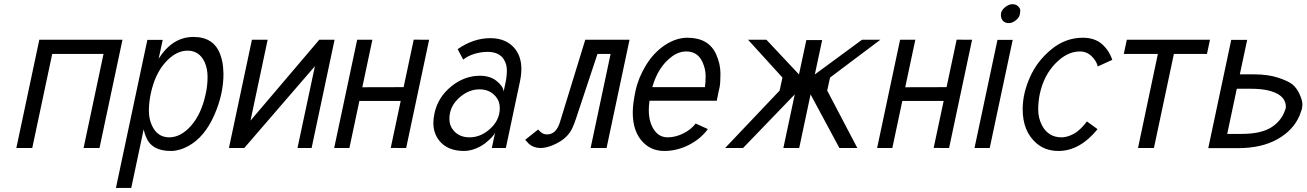

<svg xmlns="http://www.w3.org/2000/svg" viewBox="-20 -717 6329 930"><path d="M170.4 -524.4H573.2L461.9 0H384.8L481.4 -455.6H232.9L136.2 0H59.1Z M1062 -366.2 1062.5 -360.4Q1062.5 -260.7 1018.6 -161.1Q971.2 -52.2 891.6 -9.3Q848.6 14.2 807.6 14.2Q715.3 14.2 688.5 -50.8Q680.7 -68.4 675.8 -89.8L615.7 193.4H541.5L693.8 -523.9H768.1L748.5 -432.6Q815.4 -538.1 917 -538.1Q1015.6 -538.1 1046.9 -453.1Q1061.5 -414.1 1062 -366.2ZM976.6 -263.2Q985.4 -303.2 985.4 -344Q985.4 -384.8 971.2 -416Q945.3 -471.7 888.7 -471.7Q832 -471.7 781 -414.8Q730 -357.9 710 -262.2Q701.2 -220.7 701.2 -180.4Q701.2 -140.1 716.3 -108.4Q742.7 -51.8 799.6 -51.8Q856.4 -51.8 906.2 -108.9Q956.1 -166 976.6 -263.2Z M1200.2 -524.4H1276.4L1193.4 -132.8L1526.4 -524.4H1600.6L1489.3 0H1420.9L1505.4 -396.5L1163.1 0H1088.9Z M1710 -524.4H1783.7L1734.9 -294.4L1935.1 -294.9L1983.9 -524.9L2058.6 -524.4L1947.3 0L1872.6 -0.5L1920.9 -228H1720.7L1672.4 0H1598.6Z M2379.9 -251Q2351.1 -284.2 2302.5 -284.2Q2253.9 -284.2 2211.9 -250Q2156.7 -205.6 2156.7 -141.1Q2156.7 -107.9 2176.8 -85Q2204.6 -51.8 2254.2 -51.8Q2303.7 -51.8 2345.7 -85.9Q2400.9 -130.4 2400.9 -193.8Q2400.9 -227.1 2379.9 -251ZM2304.7 -350.1Q2355 -350.1 2387 -323.5Q2418.9 -296.9 2419.4 -272.9L2429.2 -319.8Q2435.1 -347.7 2435.1 -376.5Q2435.1 -405.3 2421.4 -427.7Q2398.9 -465.8 2341.3 -465.8Q2309.1 -465.8 2276.6 -455.6Q2244.1 -445.3 2223.6 -428.2L2196.8 -479Q2273.4 -532.2 2355 -532.2Q2436.5 -532.2 2478 -476.1Q2505.4 -438.5 2505.4 -382.8Q2505.4 -354.5 2498 -319.8L2430.2 0H2362.3L2378.4 -76.2Q2371.1 -55.2 2329.1 -22.5Q2310.5 -7.8 2282.5 3.2Q2254.4 14.2 2227.5 14.2Q2147.5 14.2 2107.4 -36.1Q2079.1 -71.8 2079.1 -121.6Q2079.1 -142.1 2084.5 -168Q2101.1 -245.6 2165 -297.9Q2229 -350.1 2304.7 -350.1Z M2814.9 -524.4H3029.3L2918 0H2840.8L2937.5 -455.6H2874L2769.5 -141.1Q2755.4 -99.1 2743.2 -80.1Q2718.8 -42 2668.5 -18.6Q2588.4 19.5 2541.5 -20.5Q2536.6 -24.9 2523.9 -40L2586.9 -89.8L2592.8 -83L2599.6 -77.1L2607.4 -71.3L2617.2 -67.4L2629.9 -65.9Q2674.3 -65.9 2692.4 -126Z M3139.6 -294.9H3394.5Q3397.9 -315.9 3397.9 -349.4Q3397.9 -382.8 3382.3 -417Q3358.9 -467.8 3304.2 -467.8Q3267.1 -467.8 3232.9 -441.9Q3167.5 -393.1 3139.6 -294.9ZM3126 -229Q3122.6 -202.6 3122.6 -184.6Q3122.6 -116.7 3155.8 -78.1Q3178.2 -51.8 3214.8 -51.8Q3251.5 -51.8 3289.6 -70.6Q3327.6 -89.4 3349.6 -118.7L3408.7 -91.8Q3373.5 -43.5 3315.9 -14.6Q3258.3 14.2 3198.2 14.2Q3138.2 14.2 3098.1 -24.4Q3044.9 -75.7 3044.9 -172.4Q3044.9 -214.8 3058.6 -278.1Q3072.3 -341.3 3109.6 -402.1Q3147 -462.9 3200.9 -498.5Q3254.9 -534.2 3309.6 -534.2Q3413.1 -534.2 3449.2 -453.1Q3469.7 -406.7 3469.7 -360.8Q3469.7 -314.9 3465.6 -294.7Q3461.4 -274.4 3460.4 -271.5Q3456.1 -252.9 3454.3 -241.7Q3452.6 -230.5 3452.1 -229Z M3579.1 0H3492.2L3756.3 -278.3L3770 -341.3L3603.5 -524.4H3692.4L3850.1 -356.4L3885.7 -522.9H3962.4L3926.8 -356.4L4155.3 -524.4H4244.1L4000.5 -341.3L3986.8 -278.3L4132.8 0H4045.9L3906.2 -259.8L3851.1 0H3774.4L3829.6 -259.8Z M4339.8 -524.4H4413.6L4364.7 -294.4L4564.9 -294.9L4613.8 -524.9L4688.5 -524.4L4577.1 0L4502.4 -0.5L4550.8 -228H4350.6L4302.2 0H4228.5Z M4811.5 -523.9H4885.3L4773.9 0H4700.2ZM4866.5 -605Q4849.1 -605 4838.6 -615.5Q4828.1 -626 4828.1 -645.8Q4828.1 -665.5 4847.2 -681.2Q4866.2 -696.8 4883.8 -696.8Q4901.4 -696.8 4911.6 -686.3Q4921.9 -675.8 4921.9 -667.5Q4921.9 -659.2 4919.4 -645.8Q4917 -632.3 4900.4 -618.7Q4883.8 -605 4866.5 -605Z M5296.9 -395Q5293 -418.9 5268.8 -443.4Q5244.6 -467.8 5210.9 -467.8Q5148.4 -467.8 5092 -409.4Q5035.6 -351.1 5016.6 -262.2Q5008.8 -226.1 5008.8 -185.5Q5008.8 -145 5027.3 -109.4Q5058.1 -51.8 5121.6 -51.8Q5141.6 -51.8 5163.8 -60.8Q5186 -69.8 5201.2 -82.5Q5226.1 -103 5244.6 -128.9L5296.4 -91.3Q5210 14.2 5107.4 14.2Q5043 14.2 5000 -23.4Q4933.6 -80.6 4933.6 -188Q4933.6 -264.6 4969.2 -343.8Q5003.9 -421.9 5073.2 -478.5Q5141.1 -534.2 5225.1 -534.2Q5281.7 -534.2 5316.7 -504.2Q5351.6 -474.1 5367.7 -427.2Z M5438 -524.4H5840.8L5826.2 -455.6H5666L5569.3 0H5492.2L5588.4 -455.6H5423.3Z M6288.6 -210.9 6287.1 -196.8Q6287.1 -188 6274.9 -157.7Q6244.6 -85.9 6167.5 -42.7Q6090.3 0.5 5978 0.5H5832.5L5943.8 -523.9H6021L5985.4 -356.9H6053.7Q6121.6 -356.9 6170.7 -340.8Q6219.7 -324.7 6240.2 -308.1Q6260.7 -291.5 6274.7 -261Q6288.6 -230.5 6288.6 -210.9ZM5970.7 -287.1 5924.3 -68.4H5992.7Q6088.9 -68.4 6138.7 -100.6Q6180.7 -127.9 6199.2 -169.9Q6208.5 -191.4 6208.5 -198.2Q6208.5 -242.2 6163.8 -264.6Q6119.1 -287.1 6039.1 -287.1Z"/></svg>

Font: Tuffy
Style: Italic
Weight: 400
Italic angle: -12°
Designer: Thatcher Ulrich, Karoly Barta and Michael Everson
Version: Version 001.271